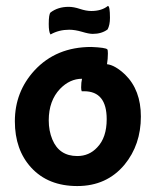

<svg xmlns="http://www.w3.org/2000/svg" viewBox="-20 -600 524 646"><path d="M85 -36Q30 -96 30 -192Q30 -291 96 -363Q169 -442 287 -442Q335 -440 341 -434Q343 -432 343 -420Q343 -402 340 -384Q367 -381 401 -349Q454 -297 454 -208Q454 -113 399 -46Q339 26 240 26Q142 26 85 -36ZM263 -293H255Q253 -297 253 -306Q253 -323 256 -335Q215 -335 182 -301Q144 -261 144 -195Q144 -160 156 -131Q179 -75 240 -75Q280 -75 307 -104Q339 -137 339 -199Q339 -293 263 -293ZM342 -501Q322 -486 292 -486Q279 -486 256 -493Q232 -500 213 -500Q178 -500 150 -484Q144 -492 144 -519Q144 -552 150 -558Q175 -577 211 -577Q228 -577 249 -570Q270 -563 287 -563Q322 -563 343 -580Q350 -580 350 -540Q350 -516 342 -501Z"/></svg>

Font: Bubblegum Sans
Style: Regular
Weight: 400
Designer: Angel Koziupa and Alejandro Paul
Foundry: Angel Koziupa and Alejandro Paul
Version: Version 1.001